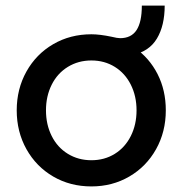

<svg xmlns="http://www.w3.org/2000/svg" viewBox="-20 -659 655 689"><path d="M40 -263Q40 -340 75 -402.5Q110 -465 171 -500.5Q232 -536 308 -536Q338 -536 381 -527Q401 -522 411 -522Q451 -522 470 -551Q489 -580 489 -639H571Q571 -567 543 -520.5Q515 -474 456 -462L463 -488Q516 -451 545.5 -393Q575 -335 575 -263Q575 -186 540 -123.5Q505 -61 444 -25.5Q383 10 308 10Q232 10 171 -25.5Q110 -61 75 -123.5Q40 -186 40 -263ZM470 -263Q470 -314 449.5 -355Q429 -396 392 -419Q355 -442 308 -442Q261 -442 223.5 -419Q186 -396 165.5 -355Q145 -314 145 -263Q145 -212 165.5 -171Q186 -130 223.5 -107Q261 -84 308 -84Q355 -84 392 -107Q429 -130 449.5 -171Q470 -212 470 -263Z"/></svg>

Font: Easer Grotesk Variable
Style: Regular
Weight: 400
Designer: Boardeaser, Bonnie Shaver-Troup, Thomas Jockin
Foundry: Lexend
Version: Version 1.001;Glyphs 3.1.2 (3151)